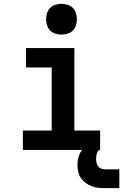

<svg xmlns="http://www.w3.org/2000/svg" viewBox="-20 -780 641 999"><path d="M99 0V-101H249V-429H115V-530H367V-101H501V0ZM300 -600Q284 -600 268 -605Q252 -610 241 -621Q230 -632 225 -648Q220 -664 220 -680Q220 -696 225 -712Q230 -728 241 -739Q252 -750 268 -755Q284 -760 300 -760Q316 -760 332 -755Q348 -750 359 -739Q370 -728 375 -712Q380 -696 380 -680Q380 -664 375 -648Q370 -632 359 -621Q348 -610 332 -605Q316 -600 300 -600ZM526 199Q508 199 490.5 197Q473 195 456.5 188.5Q440 182 425.5 171.5Q411 161 401 146.5Q391 132 387 114.5Q383 97 383 79Q383 56 390 32.5Q397 9 414 -7.5Q431 -24 454 -31Q477 -38 501 -38V0Q494 0 489.5 6.5Q485 13 483.5 20Q482 27 481 34Q480 41 480 48Q480 58 482.5 68Q485 78 491 86Q497 94 506.5 97.5Q516 101 526 101H601V199Z"/></svg>

Font: Iosevka Slab Extended
Style: Bold
Weight: 700
Width: 7
Monospace: yes
Designer: Belleve Invis
Foundry: Belleve Invis
Version: Version 11.1.0; ttfautohint (v1.8.3)